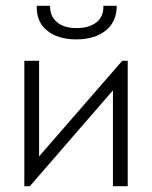

<svg xmlns="http://www.w3.org/2000/svg" viewBox="-20 -643 525 663"><path d="M64 -433H115V-103L402 -433H421V0H370V-331L83 0H64ZM243 -507Q180 -507 142.5 -537.5Q105 -568 107 -623H153Q152 -588 176 -567Q200 -546 245 -546Q287 -546 312.5 -565.5Q338 -585 337 -623H383Q383 -568 345 -537.5Q307 -507 243 -507Z"/></svg>

Font: Tilda Sans Light
Style: Regular
Weight: 300
Designer: ParaType Ltd
Foundry: ParaType Ltd
Version: Version 1.009